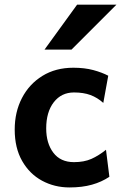

<svg xmlns="http://www.w3.org/2000/svg" viewBox="-20 -802 539 834"><path d="M450.2 -473.1 428.7 -355Q403.3 -377.9 373 -389.2Q342.8 -400.4 301.3 -400.4Q246.6 -400.4 213.6 -357.9Q180.7 -315.4 180.7 -244.1Q180.7 -179.7 211.7 -138.7Q242.7 -97.7 301.3 -97.7Q345.2 -97.7 377 -111.8Q408.7 -126 440.4 -151.4L455.1 -34.2Q421.9 -11.7 379.4 0.2Q336.9 12.2 282.2 12.2Q216.8 12.2 162.6 -17.1Q108.4 -46.4 76.2 -102.8Q43.9 -159.2 43.9 -239.3Q43.9 -315.4 75.4 -376.2Q106.9 -437 164.3 -472.4Q221.7 -507.8 298.8 -507.8Q347.2 -507.8 385.3 -497.6Q423.3 -487.3 450.2 -473.1ZM314.9 -781.7H485.8L290.5 -586.4H173.3Z"/></svg>

Font: Andika
Style: Bold
Weight: 700
Designer: Victor Gaultney, Annie Olsen, Julie Remington, Don Collingsworth, Eric Hays, Becca Hirsbrunner
Foundry: SIL International
Version: Version 6.101